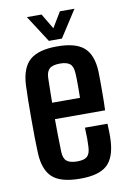

<svg xmlns="http://www.w3.org/2000/svg" viewBox="-87 -819 594 882"><g transform="rotate(-10 210.0 -378.0)"><path d="M216 8.5Q125.5 8.5 86.5 -26.5Q47.5 -61.5 43.5 -140Q42 -171 41.5 -213Q41 -255 41 -300Q41 -345 41.5 -386.5Q42 -428 43.5 -459Q48 -539.5 88.2 -574Q128.5 -608.5 214.5 -608.5Q302 -608.5 340.5 -574Q379 -539.5 382.5 -463Q383 -451.5 383.2 -421Q383.5 -390.5 383.2 -352.8Q383 -315 381.5 -281H147.5Q147.5 -244 148.2 -206.2Q149 -168.5 150 -128.5Q151 -97.5 166.2 -84.8Q181.5 -72 215 -72Q248.5 -72 262 -84.8Q275.5 -97.5 277 -128.5Q278 -144 278 -167Q278 -190 276.5 -218.5H381.5Q382.5 -205.5 383 -180.8Q383.5 -156 382.5 -140Q378.5 -60.5 340.5 -26Q302.5 8.5 216 8.5ZM148 -357.5H278Q278.5 -381.5 278.5 -405.5Q278.5 -429.5 278.2 -447.8Q278 -466 277 -473.5Q275.5 -504 261 -516.2Q246.5 -528.5 214.5 -528.5Q179.5 -528.5 165.2 -515.2Q151 -502 150 -473.5Q149.5 -444.5 148.8 -415.2Q148 -386 148 -357.5ZM182.5 -640 102 -765H170.5L213 -693.5L256 -765H324L243.5 -640Z"/></g></svg>

Font: Big Shoulders Medium
Style: Regular
Weight: 500
Designer: Patric King
Foundry: XO Type Co
Version: Version 2.002